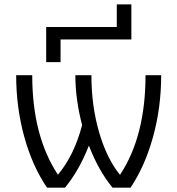

<svg xmlns="http://www.w3.org/2000/svg" viewBox="-20 -867 819 887"><path d="M54.7 -519.5H128.9Q128.9 -240.2 247.1 -60.5H248Q322.3 -148.4 359.4 -289.1Q328.1 -408.2 328.1 -519.5H402.3Q402.3 -378.9 437.5 -257.3Q472.7 -135.7 533.2 -60.5H535.2Q652.3 -238.3 652.3 -519.5H724.6Q724.6 -370.1 687 -234.4Q649.4 -98.6 583 0H500Q436.5 -76.2 390.6 -194.3Q346.7 -81.1 280.3 0H197.3Q129.9 -98.6 92.3 -234.4Q54.7 -370.1 54.7 -519.5ZM193.4 -580.1V-742.2H519.5V-846.7H586.9V-684.6H259.8V-580.1Z"/></svg>

Font: GenEi M Gothic v2 Regular
Style: Regular
Weight: 400
Version: Version 2.0